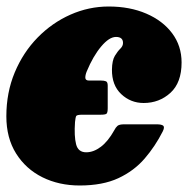

<svg xmlns="http://www.w3.org/2000/svg" viewBox="-24 -555 586 590"><path d="M534 -363Q534 -301 499.8 -269.8Q465.5 -238.5 417.5 -238.5Q377.5 -238.5 348.5 -265.8Q319.5 -293 320 -341.5Q320.5 -369.5 329 -383.5Q337.5 -397.5 345.8 -405.5Q354 -413.5 354 -423Q354 -441.5 332.5 -441.5Q311.5 -441.5 286.8 -412Q262 -382.5 242.5 -335.5Q238 -324.5 238.2 -316Q238.5 -307.5 249.5 -307.5H286Q296 -307.5 301.5 -305.2Q307 -303 307 -292V-222.5Q307 -208.5 303.2 -205.5Q299.5 -202.5 285.5 -202.5H229.5Q212.5 -202.5 210.2 -198.5Q208 -194.5 206.5 -180Q203.5 -136.5 209.8 -111.8Q216 -87 241 -87Q263.5 -87 285.8 -103.8Q308 -120.5 327 -154.5Q331.5 -163.5 337 -168.2Q342.5 -173 358 -173H457Q473 -173 477.8 -168.5Q482.5 -164 476 -151Q453 -105.5 420.5 -67.8Q388 -30 339.8 -7.5Q291.5 15 221 15Q157.5 15 106.5 -10.2Q55.5 -35.5 25.5 -83.2Q-4.5 -131 -4.5 -197.5Q-4.5 -270.5 21.2 -332.2Q47 -394 91.5 -439.5Q136 -485 192.5 -510Q249 -535 310 -535Q375 -535 425.5 -513.2Q476 -491.5 505 -452.8Q534 -414 534 -363Z"/></svg>

Font: Besley* Narrow Fatface
Style: Italic
Weight: 900
Width: 4
Italic angle: -13°
Designer: Owen Earl
Foundry: indestructible type*
Version: Version 3.000; ttfautohint (v1.8.3)